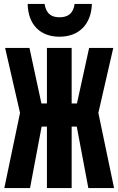

<svg xmlns="http://www.w3.org/2000/svg" viewBox="-20 -958 603 978"><path d="M283 -771C382 -771 445 -834 448 -938H360C353 -887 324 -870 283 -870C243 -870 215 -887 207 -938H121C123 -832 185 -771 283 -771ZM2 0H133L192 -313H219V0H345V-313H371L430 0H561L481 -383L557 -714H434L372 -431H345V-714H219V-431H191L130 -714H6L82 -383Z"/></svg>

Font: Noto Sans Mono SemiCondensed ExtraBold
Style: Regular
Weight: 800
Width: 4
Designer: Monotype Design Team
Foundry: Monotype Imaging Inc.
Version: Version 2.014